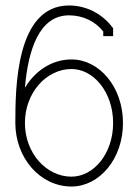

<svg xmlns="http://www.w3.org/2000/svg" viewBox="-20 -672 504 701"><path d="M71 -223C71 -333 149 -420 241 -420C322 -420 393 -335 393 -223C393 -111 322 -27 241 -27C149 -27 71 -113 71 -223ZM241 -455C170 -455 109 -414 72 -353H71C83 -488 122 -616 232 -616C283 -616 328 -594 357 -557V-540H393V-569L389 -574C353 -621 296 -652 232 -652C38 -652 36 -350 36 -223C36 -96 126 9 241 9C343 9 429 -92 429 -223C429 -354 343 -455 241 -455Z"/></svg>

Font: Rawengulk
Style: Regular
Weight: 400
Version: Version 0.9